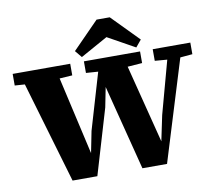

<svg xmlns="http://www.w3.org/2000/svg" viewBox="-91 -983 1226 1091"><g transform="rotate(-10 521.5 -437.5)"><path d="M241 1 48 -655H253L372 -132H371L396 -258L513 -655H643L777 -129H776L807 -277L910 -655H988L786 1H644L518 -492H519L496 -376L384 1ZM11 -588V-655H343V-588L221 -580H129ZM422 -588V-655H746V-588L638 -580H539ZM819 -588V-655H1036V-588L945 -580H918ZM610 -876 762 -721 729 -681 524 -795H620L415 -681L382 -721L534 -876Z"/></g></svg>

Font: Source Serif 4 ExtraBold
Style: Regular
Weight: 800
Designer: Frank Grießhammer
Foundry: Adobe Systems Incorporated
Version: Version 4.004;hotconv 1.0.116;makeotfexe 2.5.65601